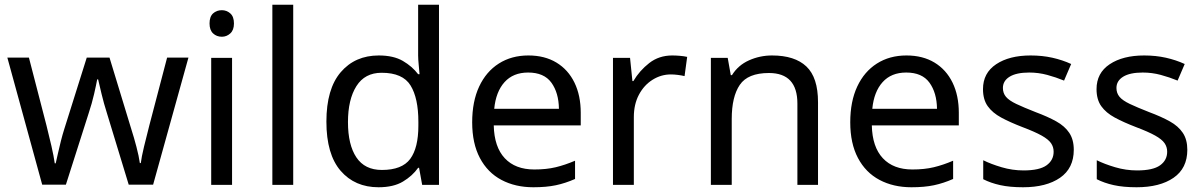

<svg xmlns="http://www.w3.org/2000/svg" viewBox="-20 -780 5074 810"><path d="M431 -303Q418 -344 408.5 -383.5Q399 -423 394 -445H390Q386 -423 377 -383.5Q368 -344 354 -302L258 -1H158L11 -537H102L176 -251Q187 -208 197 -164Q207 -120 211 -91H215Q219 -108 224.5 -133Q230 -158 237 -185.5Q244 -213 251 -235L346 -537H442L534 -235Q545 -201 555.5 -161Q566 -121 570 -92H574Q577 -117 587.5 -161Q598 -205 610 -251L685 -537H775L626 -1H523Z M916 -737Q936 -737 951.5 -723.5Q967 -710 967 -681Q967 -653 951.5 -639Q936 -625 916 -625Q894 -625 879 -639Q864 -653 864 -681Q864 -710 879 -723.5Q894 -737 916 -737ZM959 -536V0H871V-536Z M1217 0H1129V-760H1217Z M1577 10Q1477 10 1417 -59.5Q1357 -129 1357 -267Q1357 -405 1417.5 -475.5Q1478 -546 1578 -546Q1640 -546 1679.5 -523Q1719 -500 1744 -467H1750Q1749 -480 1746.5 -505.5Q1744 -531 1744 -546V-760H1832V0H1761L1748 -72H1744Q1720 -38 1680 -14Q1640 10 1577 10ZM1591 -63Q1676 -63 1710.5 -109.5Q1745 -156 1745 -250V-266Q1745 -366 1712 -419.5Q1679 -473 1590 -473Q1519 -473 1483.5 -416.5Q1448 -360 1448 -265Q1448 -169 1483.5 -116Q1519 -63 1591 -63Z M2209 -546Q2278 -546 2327.5 -516Q2377 -486 2403.5 -431.5Q2430 -377 2430 -304V-251H2063Q2065 -160 2109.5 -112.5Q2154 -65 2234 -65Q2285 -65 2324.5 -74.5Q2364 -84 2406 -102V-25Q2365 -7 2325 1.5Q2285 10 2230 10Q2154 10 2095.5 -21Q2037 -52 2004.5 -113.5Q1972 -175 1972 -264Q1972 -352 2001.5 -415Q2031 -478 2084.5 -512Q2138 -546 2209 -546ZM2208 -474Q2145 -474 2108.5 -433.5Q2072 -393 2065 -321H2338Q2337 -389 2306 -431.5Q2275 -474 2208 -474Z M2816 -546Q2831 -546 2848.5 -544.5Q2866 -543 2879 -540L2868 -459Q2855 -462 2839.5 -464Q2824 -466 2810 -466Q2769 -466 2733 -443.5Q2697 -421 2675.5 -380.5Q2654 -340 2654 -286V0H2566V-536H2638L2648 -438H2652Q2678 -482 2719 -514Q2760 -546 2816 -546Z M3237 -546Q3333 -546 3382 -499.5Q3431 -453 3431 -349V0H3344V-343Q3344 -472 3224 -472Q3135 -472 3101 -422Q3067 -372 3067 -278V0H2979V-536H3050L3063 -463H3068Q3094 -505 3140 -525.5Q3186 -546 3237 -546Z M3804 -546Q3873 -546 3922.5 -516Q3972 -486 3998.5 -431.5Q4025 -377 4025 -304V-251H3658Q3660 -160 3704.5 -112.5Q3749 -65 3829 -65Q3880 -65 3919.5 -74.5Q3959 -84 4001 -102V-25Q3960 -7 3920 1.5Q3880 10 3825 10Q3749 10 3690.5 -21Q3632 -52 3599.5 -113.5Q3567 -175 3567 -264Q3567 -352 3596.5 -415Q3626 -478 3679.5 -512Q3733 -546 3804 -546ZM3803 -474Q3740 -474 3703.5 -433.5Q3667 -393 3660 -321H3933Q3932 -389 3901 -431.5Q3870 -474 3803 -474Z M4510 -148Q4510 -70 4452 -30Q4394 10 4296 10Q4240 10 4199.5 1Q4159 -8 4128 -24V-104Q4160 -88 4205.5 -74.5Q4251 -61 4298 -61Q4365 -61 4395 -82.5Q4425 -104 4425 -140Q4425 -160 4414 -176Q4403 -192 4374.5 -208Q4346 -224 4293 -244Q4241 -264 4204 -284Q4167 -304 4147 -332Q4127 -360 4127 -404Q4127 -472 4182.5 -509Q4238 -546 4328 -546Q4377 -546 4419.5 -536.5Q4462 -527 4499 -510L4469 -440Q4435 -454 4398 -464Q4361 -474 4322 -474Q4268 -474 4239.5 -456.5Q4211 -439 4211 -409Q4211 -387 4224 -371.5Q4237 -356 4267.5 -341.5Q4298 -327 4349 -307Q4400 -288 4436 -268Q4472 -248 4491 -219.5Q4510 -191 4510 -148Z M4989 -148Q4989 -70 4931 -30Q4873 10 4775 10Q4719 10 4678.5 1Q4638 -8 4607 -24V-104Q4639 -88 4684.5 -74.5Q4730 -61 4777 -61Q4844 -61 4874 -82.5Q4904 -104 4904 -140Q4904 -160 4893 -176Q4882 -192 4853.5 -208Q4825 -224 4772 -244Q4720 -264 4683 -284Q4646 -304 4626 -332Q4606 -360 4606 -404Q4606 -472 4661.5 -509Q4717 -546 4807 -546Q4856 -546 4898.5 -536.5Q4941 -527 4978 -510L4948 -440Q4914 -454 4877 -464Q4840 -474 4801 -474Q4747 -474 4718.5 -456.5Q4690 -439 4690 -409Q4690 -387 4703 -371.5Q4716 -356 4746.5 -341.5Q4777 -327 4828 -307Q4879 -288 4915 -268Q4951 -248 4970 -219.5Q4989 -191 4989 -148Z"/></svg>

Font: Noto Sans Soyombo
Style: Regular
Weight: 400
Designer: Monotype Design Team
Foundry: Monotype Imaging Inc.
Version: Version 2.001; ttfautohint (v1.8.4.7-5d5b)